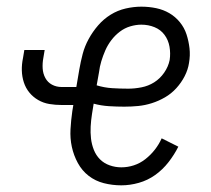

<svg xmlns="http://www.w3.org/2000/svg" viewBox="-20 -548 634 576"><path d="M344 8Q317 8 291.5 1.5Q266 -5 246 -20.5Q226 -36 213.5 -59Q201 -82 195.5 -107.5Q190 -133 191.5 -160Q193 -187 197 -215L200 -233H165Q146 -233 128 -236Q110 -239 94.5 -248Q79 -257 68 -270.5Q57 -284 51.5 -301Q46 -318 45.5 -336.5Q45 -355 49 -374L53 -398H114L110 -374Q107 -358 108 -342.5Q109 -327 116 -314Q123 -301 136 -294Q149 -287 165 -287H209L218 -340Q222 -363 228 -386Q234 -409 246 -431Q258 -453 274.5 -472Q291 -491 312 -504Q333 -517 357 -522.5Q381 -528 404 -528Q427 -528 448.5 -523.5Q470 -519 488 -508.5Q506 -498 519.5 -481.5Q533 -465 539.5 -445Q546 -425 548.5 -403.5Q551 -382 547 -359Q544 -339 534 -319.5Q524 -300 509 -283.5Q494 -267 475 -256Q456 -245 435.5 -238.5Q415 -232 394.5 -230Q374 -228 353 -228Q330 -228 306.5 -229.5Q283 -231 261 -237L256 -206Q253 -187 252 -168.5Q251 -150 253 -132.5Q255 -115 261.5 -98.5Q268 -82 280 -70Q292 -58 309 -52Q326 -46 344 -46Q363 -46 381.5 -52Q400 -58 416 -70.5Q432 -83 444.5 -99Q457 -115 465 -133L515 -108Q503 -84 485.5 -61.5Q468 -39 445.5 -23Q423 -7 396.5 0.5Q370 8 344 8ZM365 -282Q384 -282 404.5 -286Q425 -290 442.5 -301Q460 -312 472.5 -330Q485 -348 489 -368Q492 -388 488.5 -408Q485 -428 473.5 -443.5Q462 -459 443.5 -466.5Q425 -474 404 -474Q388 -474 371 -469Q354 -464 339.5 -453Q325 -442 314 -427.5Q303 -413 296 -397Q289 -381 284 -364.5Q279 -348 277 -331L270 -292Q293 -285 316.5 -283.5Q340 -282 365 -282Z"/></svg>

Font: Iosevka QP Light
Style: Italic
Weight: 300
Italic angle: -9°
Designer: Belleve Invis
Foundry: Belleve Invis
Version: Version 20.0.0; ttfautohint (v1.8.4)